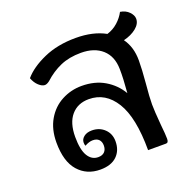

<svg xmlns="http://www.w3.org/2000/svg" viewBox="-116 -742 858 864"><g transform="rotate(-20 313.5 -309.5)"><path d="M520 -502Q552 -458 552 -394Q552 -352 546 -284Q540 -222 540 -187Q540 -157 546 -87Q551 -40 551 -19Q551 0 539 0H453Q453 -156 406.5 -231.5Q360 -307 280 -307Q227 -307 196 -271Q165 -235 165 -168Q165 -106 183 -76.5Q201 -47 232 -47Q252 -47 262.5 -58Q273 -69 273 -88Q273 -106 263 -116.5Q253 -127 234 -127Q216 -127 195 -115Q192 -121 192 -131Q192 -147 206.5 -158.5Q221 -170 245 -170Q281 -170 305 -147Q329 -124 329 -88Q329 -44 301.5 -17.5Q274 9 222 9Q157 9 117 -36.5Q77 -82 77 -173Q77 -236 103.5 -281.5Q130 -327 174.5 -350.5Q219 -374 270 -374Q333 -374 379.5 -346.5Q426 -319 453 -273Q459 -343 458 -387Q457 -448 419.5 -481.5Q382 -515 318 -515Q262 -515 219.5 -496.5Q177 -478 140 -444Q127 -434 117 -434Q104 -434 88.5 -448Q73 -462 64 -486Q99 -527 165.5 -556.5Q232 -586 319 -586Q402 -586 460 -554Q489 -563 511.5 -583Q534 -603 547 -628Q573 -624 589 -607.5Q605 -591 605 -574Q605 -550 581 -530.5Q557 -511 520 -502Z"/></g></svg>

Font: Krub Medium
Style: Regular
Weight: 500
Designer: Ekaluck Peanpanawate
Foundry: Cadson Demak Co.,Ltd.
Version: Version 1.000; ttfautohint (v1.6)